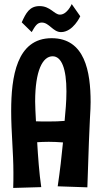

<svg xmlns="http://www.w3.org/2000/svg" viewBox="-20 -909 501 945"><path d="M46 -58C46 -33 46 -8 45 16L183 12C173 -55 167 -141 163 -209C178 -210 198 -211 220 -211C241 -211 265 -210 290 -208C284 -144 275 -66 264 8L410 13C422 -374 426 -354 426 -406C426 -557 398 -721 234 -721C61 -721 35 -529 35 -363C35 -258 46 -158 46 -58ZM157 -312C155 -354 153 -383 153 -409C153 -562 190 -632 239 -632C283 -632 307 -571 307 -459C307 -406 302 -360 298 -314C277 -312 248 -311 214 -311C196 -311 177 -311 157 -312ZM333 -889C333 -889 311 -837 275 -837C247 -837 228 -879 175 -879C126 -879 108 -846 87 -799L136 -751C153 -781 163 -798 186 -798C222 -798 241 -751 280 -751C340 -751 375 -829 375 -829Z"/></svg>

Font: Rum Raisin
Style: Regular
Weight: 400
Designer: Astigmatic (AOETI)
Foundry: Astigmatic (AOETI)
Version: Version 1.000